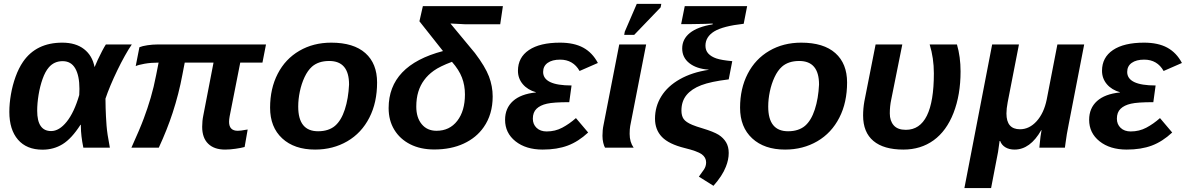

<svg xmlns="http://www.w3.org/2000/svg" viewBox="-20 -756 6071 983"><path d="M298.8 -537.6Q367.7 -537.6 410.2 -504.6Q452.6 -471.7 463.9 -413.6H464.8Q470.2 -427.7 480.7 -450.2Q491.2 -472.7 502.7 -494.6Q514.2 -516.6 522 -528.3H654.8Q638.2 -504.4 618.9 -469.7Q599.6 -435.1 580.8 -396.2Q562 -357.4 546.1 -319.6Q530.3 -281.7 520 -251Q520 -225.6 520.8 -202.9Q521.5 -180.2 522.5 -160.2Q523.9 -133.8 525.6 -112.1Q527.3 -90.3 531.2 -64.7Q535.2 -39.1 542.5 0H406.7Q394 -62 394 -109.9V-117.2H392.1Q346.7 -46.4 300.8 -18.1Q254.9 10.3 197.8 10.3Q116.2 10.3 72 -41Q27.8 -92.3 27.8 -183.1Q27.8 -225.6 35.9 -272.5Q43.9 -319.3 59.8 -363.3Q75.7 -407.2 98.1 -439.9Q165.5 -537.6 298.8 -537.6ZM300.8 -442.9Q257.3 -442.9 230 -411.1Q211.4 -389.6 198 -351.8Q184.6 -314 177.5 -270.5Q170.4 -227.1 170.4 -189Q170.4 -85 241.7 -85Q283.2 -85 321.5 -132.8Q359.9 -180.7 385.7 -269.5L386.7 -300.8Q386.7 -368.7 365.2 -405.8Q343.8 -442.9 300.8 -442.9Z M1152.8 -132.3Q1152.8 -86.4 1197.3 -86.4Q1212.9 -86.4 1237.3 -91.3L1248 -92.8L1232.4 -3.4Q1214.8 1.5 1186 5.6Q1157.2 9.8 1132.3 9.8Q1076.2 9.8 1045.7 -20.3Q1015.1 -50.3 1015.1 -106.9Q1015.1 -137.2 1021 -165.5L1073.2 -435.5H925.8Q922.9 -420.4 919.9 -405.3Q917 -390.1 914.1 -375Q904.8 -324.7 892.3 -276.1Q879.9 -227.5 863.8 -178.2Q835.9 -92.8 793 0H652.8Q696.8 -97.2 716.3 -149.9Q735.4 -200.7 751.5 -255.4Q767.6 -310.1 779.3 -371.1L792 -435.5Q752.9 -435.5 720.2 -429.7Q687.5 -423.8 674.8 -417.5L693.8 -514.2Q708.5 -520.5 735.1 -524.4Q761.7 -528.3 785.6 -528.3H1341.8L1323.7 -435.5H1210L1155.8 -160.6Q1152.8 -144.5 1152.8 -132.3Z M1910.6 -333.5Q1910.6 -283.2 1900.9 -238Q1891.1 -192.9 1871.1 -153.8Q1831.1 -75.2 1758.1 -32.7Q1685.1 9.8 1593.3 9.8Q1486.8 9.8 1424.8 -47.6Q1362.8 -105 1362.8 -204.6Q1362.8 -302.7 1401.9 -378.4Q1440.9 -454.1 1512.5 -495.8Q1584 -537.6 1675.8 -537.6Q1790.5 -537.6 1850.6 -484.1Q1910.6 -430.7 1910.6 -333.5ZM1767.1 -323.2Q1767.1 -443.8 1665.5 -443.8Q1610.4 -443.8 1577.1 -414.6Q1555.2 -395 1539.3 -361.1Q1523.4 -327.1 1515.1 -287.4Q1506.8 -247.6 1506.8 -210.4Q1506.8 -147 1532.2 -115.5Q1557.6 -84 1608.4 -84Q1635.7 -84 1657.5 -91.1Q1679.2 -98.1 1695.3 -111.8Q1727.1 -139.2 1745.4 -195.3Q1763.7 -251.5 1767.1 -323.2Z M2456.5 -105Q2418.9 -50.8 2354 -20.8Q2289.1 9.3 2203.1 9.3Q2132.8 9.3 2080.3 -17.3Q2027.8 -43.9 1998.8 -91.6Q1969.7 -139.2 1969.7 -202.6Q1969.7 -312 2039.3 -385Q2108.9 -458 2248 -494.6L2127.4 -647L2145 -724.6H2554.7L2541 -631.8H2360.4L2323.2 -633.8Q2312 -634.3 2302 -634.8Q2292 -635.3 2286.1 -635.7L2411.6 -484.4Q2464.4 -414.6 2483.4 -364.5Q2502.4 -314.5 2502.4 -262.2Q2502.4 -170.4 2456.5 -105ZM2214.8 -86.4Q2281.7 -86.4 2321 -137.2Q2360.4 -188 2360.4 -272.5Q2360.4 -318.8 2345.2 -358.6Q2330.1 -398.4 2293.9 -439.5Q2231.4 -416 2200.9 -394Q2170.4 -372.1 2151.4 -345.7Q2131.8 -319.3 2121.6 -285.9Q2111.3 -252.4 2111.3 -210Q2111.3 -153.8 2139.2 -120.1Q2167 -86.4 2214.8 -86.4Z M2778.8 -83Q2822.3 -83 2858.6 -102.3Q2895 -121.6 2928.7 -151.4L2991.2 -77.6Q2941.4 -31.2 2886.7 -10.7Q2832 9.8 2758.3 9.8Q2672.4 9.8 2619.1 -32.7Q2565.9 -75.2 2565.9 -142.6Q2565.9 -202.1 2606.2 -238.5Q2646.5 -274.9 2723.6 -282.7L2724.1 -283.7Q2681.2 -295.9 2656.5 -325.2Q2631.8 -354.5 2631.8 -393.6Q2631.8 -461.9 2688 -499.8Q2744.1 -537.6 2847.2 -537.6Q2918.9 -537.6 2966.1 -512Q3013.2 -486.3 3041 -433.6L2947.3 -392.6Q2931.2 -421.4 2906.2 -436Q2881.3 -450.7 2847.7 -450.7Q2807.1 -450.7 2783.9 -434.1Q2760.7 -417.5 2760.7 -387.7Q2760.7 -318.4 2906.2 -318.4L2894.5 -232.9Q2813.5 -232.9 2780.3 -225.1Q2745.6 -217.3 2726.8 -199Q2708 -180.7 2708 -148.4Q2708 -119.6 2727.3 -101.3Q2746.6 -83 2778.8 -83Z M3203.6 -70.8Q3203.6 -28.8 3224.1 0H3077.6Q3072.8 -7.8 3068.6 -24.7Q3064.5 -41.5 3064.5 -60.5Q3064.5 -90.8 3069.8 -115.2L3150.4 -528.3H3288.1L3206.5 -110.8Q3203.6 -94.2 3203.6 -70.8ZM3362.3 -718.3 3227.1 -577.6H3175.8L3178.7 -593.8L3240.2 -736.3H3365.7Z M3591.8 -522Q3591.8 -497.6 3606.4 -481.9Q3621.1 -465.8 3647.7 -456.8Q3674.3 -447.8 3729 -442.9L3710.9 -349.6Q3618.7 -338.4 3570.3 -319.8Q3520.5 -300.8 3494.6 -269Q3468.8 -237.3 3468.8 -189.9Q3468.8 -163.1 3480.2 -146.7Q3491.7 -130.4 3524.4 -116.7Q3544.4 -108.4 3577.6 -98.6Q3632.8 -82 3659.2 -65.9Q3683.6 -50.3 3697.3 -27.6Q3710.9 -4.9 3710.9 27.3Q3710.9 61.5 3696.3 97.7Q3687 121.6 3671.1 145.8Q3655.3 169.9 3632.8 195.3L3558.1 148.4Q3573.2 128.4 3584.2 111.8Q3595.2 95.2 3595.2 75.2Q3595.2 50.3 3572.8 33.7Q3549.8 17.6 3485.8 2Q3404.3 -18.1 3368.9 -54.9Q3333.5 -91.8 3333.5 -148.4Q3333.5 -210.9 3365.7 -262.7Q3397.9 -314.9 3460.4 -350.3Q3522.9 -385.7 3607.9 -398.4V-399.4Q3545.9 -403.8 3509.3 -432.6Q3472.7 -461.4 3472.7 -507.8Q3472.7 -555.7 3512 -587.2Q3551.3 -618.7 3628.4 -631.3L3629.4 -635.3Q3626 -635.3 3616 -635Q3606 -634.8 3591.8 -633.8L3504.4 -632.3H3467.3L3485.8 -724.6H3805.2L3787.6 -634.3Q3682.1 -622.6 3636.7 -595.2Q3591.8 -567.4 3591.8 -522Z M4316.9 -333.5Q4316.9 -283.2 4307.1 -238Q4297.4 -192.9 4277.3 -153.8Q4237.3 -75.2 4164.3 -32.7Q4091.3 9.8 3999.5 9.8Q3893.1 9.8 3831.1 -47.6Q3769 -105 3769 -204.6Q3769 -302.7 3808.1 -378.4Q3847.2 -454.1 3918.7 -495.8Q3990.2 -537.6 4082 -537.6Q4196.8 -537.6 4256.8 -484.1Q4316.9 -430.7 4316.9 -333.5ZM4173.3 -323.2Q4173.3 -443.8 4071.8 -443.8Q4016.6 -443.8 3983.4 -414.6Q3961.4 -395 3945.6 -361.1Q3929.7 -327.1 3921.4 -287.4Q3913.1 -247.6 3913.1 -210.4Q3913.1 -147 3938.5 -115.5Q3963.9 -84 4014.6 -84Q4042 -84 4063.7 -91.1Q4085.4 -98.1 4101.6 -111.8Q4133.3 -139.2 4151.6 -195.3Q4169.9 -251.5 4173.3 -323.2Z M4861.8 -177.7Q4825.7 -85.4 4760 -37.8Q4694.3 9.8 4605 9.8Q4504.4 9.8 4451.7 -34.4Q4398.9 -78.6 4398.9 -164.6Q4398.9 -200.2 4405.3 -236.8L4462.9 -528.3H4599.6L4543 -246.6Q4535.6 -212.4 4535.6 -175.3Q4535.6 -137.2 4555.7 -114.3Q4575.7 -91.3 4617.7 -91.3Q4689.5 -91.3 4725.3 -163.6Q4761.2 -235.8 4761.2 -380.4Q4761.2 -458.5 4739.7 -528.3H4879.4Q4897.9 -465.3 4897.9 -390.1Q4897.9 -270.5 4861.8 -177.7Z M5089.8 22Q5081.1 67.9 5072 114.3Q5063 160.6 5054.2 207H4917.5L5059.6 -528.3H5196.8L5139.2 -232.9Q5132.8 -199.7 5132.8 -174.8Q5132.8 -94.2 5202.1 -94.2Q5250 -94.2 5287.4 -135.5Q5324.7 -176.8 5338.9 -246.1L5393.6 -528.3H5530.8L5451.2 -118.2Q5446.3 -95.2 5442.1 -69.8Q5438 -44.4 5435.5 -25.1Q5433.1 -5.9 5432.1 0H5301.3L5302.7 -14.6Q5304.7 -37.6 5307.1 -56.2Q5309.6 -74.7 5312.5 -89.8H5311Q5282.7 -40 5248.5 -15.1Q5214.4 9.8 5174.3 9.8Q5146.5 9.8 5127.2 -2Q5107.9 -13.7 5100.6 -34.2H5097.7Q5095.7 -20.5 5093.8 -6.3Q5091.8 7.8 5089.8 22Z M5769 -83Q5812.5 -83 5848.9 -102.3Q5885.3 -121.6 5918.9 -151.4L5981.4 -77.6Q5931.6 -31.2 5877 -10.7Q5822.3 9.8 5748.5 9.8Q5662.6 9.8 5609.4 -32.7Q5556.2 -75.2 5556.2 -142.6Q5556.2 -202.1 5596.4 -238.5Q5636.7 -274.9 5713.9 -282.7L5714.4 -283.7Q5671.4 -295.9 5646.7 -325.2Q5622.1 -354.5 5622.1 -393.6Q5622.1 -461.9 5678.2 -499.8Q5734.4 -537.6 5837.4 -537.6Q5909.2 -537.6 5956.3 -512Q6003.4 -486.3 6031.2 -433.6L5937.5 -392.6Q5921.4 -421.4 5896.5 -436Q5871.6 -450.7 5837.9 -450.7Q5797.4 -450.7 5774.2 -434.1Q5751 -417.5 5751 -387.7Q5751 -318.4 5896.5 -318.4L5884.8 -232.9Q5803.7 -232.9 5770.5 -225.1Q5735.8 -217.3 5717 -199Q5698.2 -180.7 5698.2 -148.4Q5698.2 -119.6 5717.5 -101.3Q5736.8 -83 5769 -83Z"/></svg>

Font: Arimo
Style: Italic
Weight: 400
Italic angle: -12°
Designer: Steve Matteson
Foundry: Monotype Imaging Inc.
Version: Version 1.33